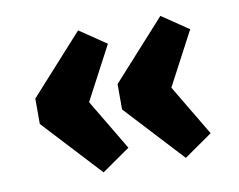

<svg xmlns="http://www.w3.org/2000/svg" viewBox="-57 -550 733 589"><g transform="rotate(-10 309.5 -255.0)"><path d="M477.2 -33.2 310.2 -213.5V-292.5L475.8 -475.8L558.8 -419.5L470.8 -253L565.2 -94.5ZM221 -33.2 54 -213.5V-292.5L219.5 -475.8L302.5 -419.5L214.5 -253L309 -94.5Z"/></g></svg>

Font: Eczar
Style: Regular
Weight: 400
Designer: Vaibhav Singh
Foundry: Rosetta Type Foundry
Version: Version 2.000